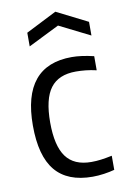

<svg xmlns="http://www.w3.org/2000/svg" viewBox="-88 -822 588 885"><g transform="rotate(-10 206.5 -379.5)"><path d="M91 -696 235 -769 380 -696V-632L236 -704L91 -632ZM273 10Q156 10 99 -58.5Q42 -127 42 -270Q42 -550 273 -550Q317 -550 376 -536V-470Q350 -476 326.5 -478.5Q303 -481 280 -481Q199 -481 161 -430.5Q123 -380 123 -270Q123 -161 160.5 -109.5Q198 -58 279 -58Q302 -58 324.5 -61Q347 -64 376 -70V-4Q354 2 326.5 6Q299 10 273 10Z"/></g></svg>

Font: Encode Sans Condensed
Style: Regular
Weight: 400
Designer: Pablo Impallari, Andres Torresi
Foundry: Pablo Impallari, Andres Torresi
Version: Version 1.000; ttfautohint (v1.00) -l 8 -r 50 -G 200 -x 14 -